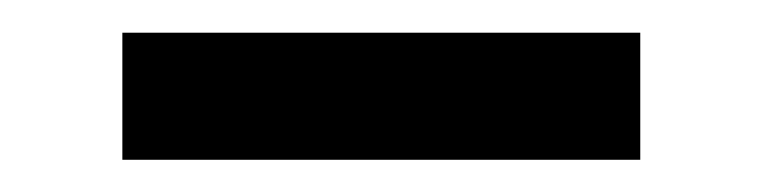

<svg xmlns="http://www.w3.org/2000/svg" viewBox="-20 -356 469 118"><path d="M373.5 -335.9V-257.8H55.2V-335.9Z"/></svg>

Font: Inter Display
Style: Regular
Weight: 400
Designer: Rasmus Andersson
Foundry: rsms
Version: Version 4.000;git-37864ae